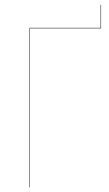

<svg xmlns="http://www.w3.org/2000/svg" viewBox="-20 -799 467 819"><path d="M409.2 -778.8H411.1V-678.2H107.9V0H106V-680.2H409.2Z"/></svg>

Font: Fira Sans Compressed Two
Style: Regular
Weight: 100
Width: 1
Designer: Carrois Corporate & Edenspiekermann AG
Foundry: Carrois Corporate GbR & Edenspiekermann AG
Version: Version 4.203;PS 004.203;hotconv 1.0.88;makeotf.lib2.5.64775